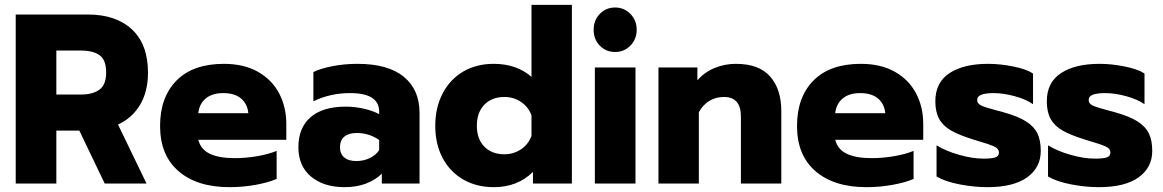

<svg xmlns="http://www.w3.org/2000/svg" viewBox="-20 -759 4810 794"><path d="M45 -699H343Q460 -699 526 -637Q592 -575 592 -459Q592 -381 559.5 -326Q527 -271 468 -244L586 0H413L308 -219H213V0H45ZM314 -368Q364 -368 391.5 -388.5Q419 -409 419 -459Q419 -511 392 -530.5Q365 -550 314 -550H213V-368Z M642 -238Q642 -357 710 -426Q778 -495 906 -495Q988 -495 1046 -462.5Q1104 -430 1134 -373.5Q1164 -317 1164 -246V-181H800Q810 -141 848 -123Q886 -105 951 -105Q996 -105 1043 -113Q1090 -121 1124 -135V-19Q1089 -4 1036.5 5.5Q984 15 929 15Q795 15 718.5 -51Q642 -117 642 -238ZM1007 -291Q1003 -330 976.5 -352Q950 -374 903 -374Q857 -374 830.5 -351.5Q804 -329 800 -291Z M1214 -150Q1214 -231 1264.5 -274.5Q1315 -318 1410 -318Q1447 -318 1484.5 -309.5Q1522 -301 1548 -287V-297Q1548 -374 1428 -374Q1345 -374 1276 -340V-461Q1306 -476 1355.5 -485.5Q1405 -495 1458 -495Q1585 -495 1650 -441.5Q1715 -388 1715 -292V0H1559V-41Q1533 -15 1494 0Q1455 15 1405 15Q1319 15 1266.5 -28.5Q1214 -72 1214 -150ZM1548 -138V-180Q1507 -209 1455 -209Q1422 -209 1404 -194Q1386 -179 1386 -150Q1386 -123 1403.5 -108Q1421 -93 1454 -93Q1484 -93 1509.5 -105.5Q1535 -118 1548 -138Z M1780 -239Q1780 -314 1810.5 -372.5Q1841 -431 1895.5 -463Q1950 -495 2022 -495Q2070 -495 2109.5 -481Q2149 -467 2178 -441V-739H2345V0H2184V-48Q2120 15 2022 15Q1951 15 1896 -16.5Q1841 -48 1810.5 -105.5Q1780 -163 1780 -239ZM2178 -197V-282Q2165 -317 2134.5 -337.5Q2104 -358 2066 -358Q2014 -358 1983 -326Q1952 -294 1952 -239Q1952 -184 1983 -152.5Q2014 -121 2066 -121Q2104 -121 2134.5 -141.5Q2165 -162 2178 -197Z M2435 -636Q2435 -675 2460.5 -701.5Q2486 -728 2524 -728Q2561 -728 2587 -701.5Q2613 -675 2613 -636Q2613 -597 2587 -570.5Q2561 -544 2524 -544Q2486 -544 2460.5 -570Q2435 -596 2435 -636ZM2440 -480H2608V0H2440Z M2703 -480H2864V-427Q2894 -461 2935.5 -478Q2977 -495 3023 -495Q3119 -495 3165 -442.5Q3211 -390 3211 -300V0H3044V-277Q3044 -358 2974 -358Q2941 -358 2914.5 -342.5Q2888 -327 2870 -295V0H2703Z M3276 -238Q3276 -357 3344 -426Q3412 -495 3540 -495Q3622 -495 3680 -462.5Q3738 -430 3768 -373.5Q3798 -317 3798 -246V-181H3434Q3444 -141 3482 -123Q3520 -105 3585 -105Q3630 -105 3677 -113Q3724 -121 3758 -135V-19Q3723 -4 3670.5 5.5Q3618 15 3563 15Q3429 15 3352.5 -51Q3276 -117 3276 -238ZM3641 -291Q3637 -330 3610.5 -352Q3584 -374 3537 -374Q3491 -374 3464.5 -351.5Q3438 -329 3434 -291Z M3853 -29V-158Q3892 -134 3947 -118.5Q4002 -103 4047 -103Q4081 -103 4096 -108Q4111 -113 4111 -128Q4111 -140 4101 -147.5Q4091 -155 4065 -163.5Q4039 -172 4005 -182Q3947 -200 3913.5 -219Q3880 -238 3864 -267Q3848 -296 3848 -340Q3848 -418 3906.5 -456.5Q3965 -495 4066 -495Q4116 -495 4170.5 -484Q4225 -473 4252 -455V-328Q4224 -348 4177 -361Q4130 -374 4089 -374Q4057 -374 4039 -367.5Q4021 -361 4021 -345Q4021 -330 4039 -322Q4057 -314 4103 -302Q4134 -294 4129 -295Q4190 -278 4223 -257Q4256 -236 4270 -207.5Q4284 -179 4284 -135Q4284 -66 4227.5 -25.5Q4171 15 4063 15Q4008 15 3948.5 3.5Q3889 -8 3853 -29Z M4314 -29V-158Q4353 -134 4408 -118.5Q4463 -103 4508 -103Q4542 -103 4557 -108Q4572 -113 4572 -128Q4572 -140 4562 -147.5Q4552 -155 4526 -163.5Q4500 -172 4466 -182Q4408 -200 4374.5 -219Q4341 -238 4325 -267Q4309 -296 4309 -340Q4309 -418 4367.5 -456.5Q4426 -495 4527 -495Q4577 -495 4631.5 -484Q4686 -473 4713 -455V-328Q4685 -348 4638 -361Q4591 -374 4550 -374Q4518 -374 4500 -367.5Q4482 -361 4482 -345Q4482 -330 4500 -322Q4518 -314 4564 -302Q4595 -294 4590 -295Q4651 -278 4684 -257Q4717 -236 4731 -207.5Q4745 -179 4745 -135Q4745 -66 4688.5 -25.5Q4632 15 4524 15Q4469 15 4409.5 3.5Q4350 -8 4314 -29Z"/></svg>

Font: Readiness
Style: Bold
Weight: 700
Designer: Katatrad Team
Foundry: CadsonDemak
Version: Version 1.00;January 16, 2020;FontCreator 12.0.0.2550 64-bit